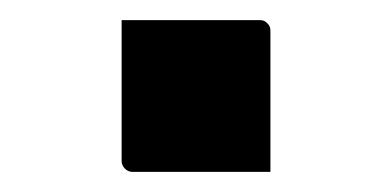

<svg xmlns="http://www.w3.org/2000/svg" viewBox="-20 -163 390 191"><path d="M249 8Q225 8 203 8Q181 8 159 8Q137 8 112 8Q109 8 106.5 6.5Q104 5 102.5 2.5Q101 0 101 -3V-143Q126 -143 148 -143Q170 -143 192 -143Q214 -143 238 -143Q242 -143 244 -141.5Q246 -140 247.5 -138Q249 -136 249 -132Z"/></svg>

Font: Recursive Medium
Style: Regular
Weight: 500
Version: Version 1.085